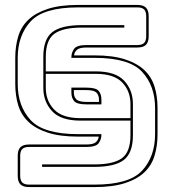

<svg xmlns="http://www.w3.org/2000/svg" viewBox="-20 -750 690 780"><path d="M98 10Q74 10 63 -1Q52 -12 52 -36V-117Q52 -141 63 -152Q74 -163 98 -163H331Q359 -163 369.5 -172.5Q380 -182 381 -195H298Q224 -195 174.5 -211Q125 -227 95.5 -255Q66 -283 54 -322.5Q42 -362 42 -409V-515Q42 -562 54 -602Q66 -642 95.5 -670Q125 -698 174.5 -714Q224 -730 298 -730H538Q562 -730 573 -719Q584 -708 584 -684V-603Q584 -579 573 -568Q562 -557 538 -557H331Q303 -557 292.5 -547.5Q282 -538 281 -525H364Q438 -525 487.5 -509Q537 -493 566.5 -465Q596 -437 608 -397.5Q620 -358 620 -311V-205Q620 -158 608 -118Q596 -78 566.5 -50Q537 -22 487.5 -6Q438 10 364 10ZM364 0Q505 0 557.5 -57Q610 -114 610 -205V-311Q610 -401 557.5 -458Q505 -515 364 -515H270V-517Q270 -536 281 -551.5Q292 -567 331 -567H538Q557 -567 565.5 -575.5Q574 -584 574 -603V-684Q574 -703 565.5 -711.5Q557 -720 538 -720H298Q157 -720 104.5 -663Q52 -606 52 -515V-409Q52 -319 104.5 -262Q157 -205 298 -205H392V-203Q392 -184 381 -168.5Q370 -153 331 -153H98Q79 -153 70.5 -144.5Q62 -136 62 -117V-36Q62 -17 70.5 -8.5Q79 0 98 0ZM151 -72V-82H362Q441 -82 475.5 -107.5Q510 -133 510 -201V-260H307Q227 -260 191.5 -298.5Q156 -337 156 -393V-519Q156 -591 192.5 -619.5Q229 -648 314 -648H485V-638H314Q235 -638 200.5 -612.5Q166 -587 166 -519V-460H369Q449 -460 484.5 -422Q520 -384 520 -327V-201Q520 -129 483.5 -100.5Q447 -72 362 -72ZM307 -270H510V-327Q510 -380 476.5 -415Q443 -450 369 -450H166V-393Q166 -341 199.5 -305.5Q233 -270 307 -270ZM331 -326Q292 -326 281 -339.5Q270 -353 270 -374V-394H331Q370 -394 381 -380.5Q392 -367 392 -346V-326ZM331 -336H382V-346Q382 -363 372 -373.5Q362 -384 331 -384H280V-374Q280 -357 290 -346.5Q300 -336 331 -336Z"/></svg>

Font: Bungee Outline
Style: Regular
Weight: 400
Designer: David Jonathan Ross
Foundry: David Jonathan Ross
Version: Version 1.000;PS 1.0;hotconv 1.0.72;makeotf.lib2.5.5900